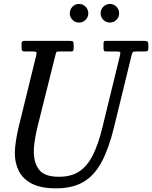

<svg xmlns="http://www.w3.org/2000/svg" viewBox="-20 -962 790 996"><path d="M268 -678 176 -310Q168 -278 161.8 -242.8Q155.5 -207.5 155.5 -175Q155.5 -117 183.2 -81Q211 -45 286 -45Q349.5 -45 391.5 -73Q433.5 -101 461.8 -157.5Q490 -214 511 -300L602.5 -675Q605.5 -687 603.2 -691Q601 -695 584.5 -695H532.5Q521.5 -695 519.2 -699Q517 -703 517 -714V-735Q517 -742.5 518.5 -746.2Q520 -750 527.5 -750H725Q738.5 -750 744 -747.2Q749.5 -744.5 749.5 -730V-712Q749.5 -701 745.5 -698Q741.5 -695 731 -695H689.5Q672.5 -695 669.2 -691.8Q666 -688.5 662.5 -675L571 -300Q544.5 -191.5 507.2 -121.8Q470 -52 413.2 -18.5Q356.5 15 271 15Q192.5 15 145.5 -9.2Q98.5 -33.5 77.8 -74.8Q57 -116 57 -167Q57 -195 62.8 -232Q68.5 -269 76 -300L167.5 -673Q171 -686 169 -690.5Q167 -695 150.5 -695H110.5Q98 -695 95 -699.2Q92 -703.5 92 -715V-734Q92 -745 95.8 -747.5Q99.5 -750 110.5 -750H342.5Q355.5 -750 358.8 -746.2Q362 -742.5 362 -729V-710Q362 -701 359 -698Q356 -695 346.5 -695H287.5Q274.5 -695 272.5 -691.5Q270.5 -688 268 -678ZM550 -845Q530 -845 516 -859Q502 -873 502 -893Q502 -913 516 -927.2Q530 -941.5 550 -941.5Q570 -941.5 584 -927.2Q598 -913 598 -893Q598 -873 584 -859Q570 -845 550 -845ZM390 -845Q370 -845 356 -859Q342 -873 342 -893Q342 -913 356 -927.2Q370 -941.5 390 -941.5Q410 -941.5 424 -927.2Q438 -913 438 -893Q438 -873 424 -859Q410 -845 390 -845Z"/></svg>

Font: Besley* Narrow
Style: Italic
Weight: 400
Width: 4
Italic angle: -13°
Designer: Owen Earl
Foundry: indestructible type*
Version: Version 3.000; ttfautohint (v1.8.3)